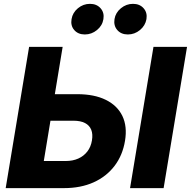

<svg xmlns="http://www.w3.org/2000/svg" viewBox="-20 -969 983 989"><path d="M197.8 -483.9H377.9Q465.8 -483.9 525.1 -454.6Q584.5 -425.3 610.4 -371.6Q636.2 -317.9 624 -244.1Q611.8 -169.4 570.1 -114.5Q528.3 -59.6 462.2 -29.8Q396 0 309.6 0H9.3L129.9 -727.5H302.7L205.6 -139.6H317.9Q355 -139.6 383.3 -152.3Q411.6 -165 429.9 -188.7Q448.2 -212.4 453.6 -245.6Q459 -277.8 450 -300.5Q440.9 -323.2 418 -335.2Q395 -347.2 357.9 -347.2H175.3ZM943.4 -727.5 822.8 0H649.9L770.5 -727.5ZM638.7 -791.5Q604 -791.5 584.2 -814.2Q564.5 -836.9 569.8 -870.6Q575.2 -903.8 602.8 -926.5Q630.4 -949.2 665 -949.2Q699.7 -949.2 719.7 -926.5Q739.7 -903.8 734.4 -870.6Q728.5 -836.9 700.9 -814.2Q673.3 -791.5 638.7 -791.5ZM417 -791.5Q382.3 -791.5 362.5 -814.2Q342.8 -836.9 348.6 -870.6Q354 -903.8 381.3 -926.5Q408.7 -949.2 443.4 -949.2Q478 -949.2 498 -926.5Q518.1 -903.8 512.7 -870.6Q507.3 -836.9 479.5 -814.2Q451.7 -791.5 417 -791.5Z"/></svg>

Font: Inter 20pt ExtraBold
Style: Italic
Weight: 800
Italic angle: -9.3988°
Version: Version 4.001;git-66647c0bb